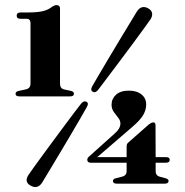

<svg xmlns="http://www.w3.org/2000/svg" viewBox="-20 -738 741 771"><path d="M62.5 -662.5Q47 -662.5 47 -675Q47 -688 63 -688H93.5Q131.5 -688 153.2 -693.5Q175 -699 190 -711.5Q195 -714.5 198.8 -716Q202.5 -717.5 206.5 -717.5Q221 -717.5 221 -703.5V-402.5Q221 -382.5 237 -379L265 -373Q277 -370 277 -361.5Q277 -351 261.5 -351H58Q42.5 -351 42.5 -361.5Q42.5 -370.5 55.5 -373L83.5 -379Q102.5 -383 102.5 -402.5V-644.5Q102.5 -662.5 87 -662.5ZM488.5 -150.5Q488.5 -160.5 495.5 -166L578.5 -239Q588.5 -246.5 595 -246.5Q604.5 -246.5 604.5 -236L605 -107H646.5Q661.5 -107 661.5 -96.5Q661.5 -84.5 646 -84.5H605V-51Q605 -33 621 -28.5L644.5 -22.5Q657 -18.5 657 -11.5Q657 -0.5 641.5 -0.5H449Q433.5 -0.5 433.5 -11.5Q433.5 -19.5 446.5 -22.5L470 -28.5Q488.5 -33 488.5 -51V-84.5H345Q330.5 -84.5 330.5 -96.5Q330.5 -104.5 340.5 -112L438.5 -200Q463.5 -221 463.5 -242Q463.5 -254 454.8 -265Q446 -276 437 -288.5Q428 -301 428 -317.5Q428 -341 445.8 -357.5Q463.5 -374 498 -374Q529.5 -374 548.2 -358.8Q567 -343.5 567 -318.5Q567 -297.5 555.5 -276.8Q544 -256 507.5 -225L370.5 -107H488.5ZM373.5 -376.5Q363 -363.5 352.5 -369.5Q342 -375 349.5 -390Q356.5 -402.5 375 -434Q393.5 -465.5 417.5 -505.8Q441.5 -546 465.2 -585.5Q489 -625 506.8 -654Q524.5 -683 529.5 -691.5Q548 -720 576 -704Q589 -696.5 590.8 -684.5Q592.5 -672.5 584 -660Q579 -652.5 559 -625Q539 -597.5 511.5 -560.2Q484 -523 455.5 -485.2Q427 -447.5 404.8 -417.8Q382.5 -388 373.5 -376.5ZM305.5 -321.5Q316 -335 327 -329.5Q338 -323.5 328.5 -308Q322 -296 303.5 -264Q285 -232 261 -191.5Q237 -151 213.2 -111.2Q189.5 -71.5 171.8 -42.2Q154 -13 149 -4.5Q131 23 103 7.5Q75.5 -7.5 95 -36.5Q100 -44.5 120 -72Q140 -99.5 167.5 -137Q195 -174.5 223.5 -212.8Q252 -251 274.2 -280.8Q296.5 -310.5 305.5 -321.5Z"/></svg>

Font: Fraunces 72pt S000
Style: Bold
Weight: 700
Version: Version 1.000; ttfautohint (v1.8.3)